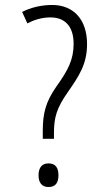

<svg xmlns="http://www.w3.org/2000/svg" viewBox="-20 -744 440 772"><path d="M152 -186H197V-210C197 -272 208 -310 253 -374C298 -439 330 -486 330 -567C330 -667 274 -724 190 -724C144 -724 102 -713 69 -696L90 -650C117 -664 148 -674 183 -674C242 -674 276 -637 276 -568C276 -503 253 -461 206 -395C163 -333 152 -287 152 -217ZM135 -39C135 -10 148 8 175 8C203 8 215 -9 215 -39C215 -70 203 -87 175 -87C147 -87 135 -68 135 -39Z"/></svg>

Font: Noto Sans Devanagari ExtraCondensed Light
Style: Regular
Weight: 300
Width: 2
Designer: Jelle Bosma - Monotype Design Team
Foundry: Monotype Imaging Inc.
Version: Version 2.004